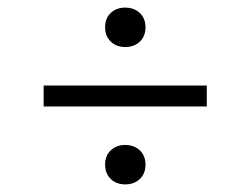

<svg xmlns="http://www.w3.org/2000/svg" viewBox="-20 -576 660 506"><path d="M257 -142Q257 -166 272 -180Q287 -194 310 -194Q325 -194 337.2 -187.8Q349.5 -181.5 356.5 -169.8Q363.5 -158 363.5 -142Q363.5 -126 356.5 -114.2Q349.5 -102.5 337.2 -96.2Q325 -90 310 -90Q295 -90 283 -96.2Q271 -102.5 264 -114.2Q257 -126 257 -142ZM257 -504Q257 -528 272 -542Q287 -556 310 -556Q325 -556 337.2 -549.8Q349.5 -543.5 356.5 -531.8Q363.5 -520 363.5 -504Q363.5 -488 356.5 -476.2Q349.5 -464.5 337.2 -458.2Q325 -452 310 -452Q295 -452 283 -458.2Q271 -464.5 264 -476.2Q257 -488 257 -504ZM95 -350.5H525V-295.5H95Z"/></svg>

Font: Monaspace Krypton Var
Style: Regular
Weight: 400
Designer: Riley Cran and the Lettermatic Team
Version: Version 1.101 (Monaspace Krypton Var)